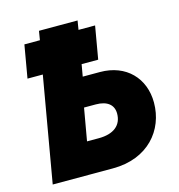

<svg xmlns="http://www.w3.org/2000/svg" viewBox="-105 -792 822 884"><g transform="rotate(-15 306.5 -350.0)"><path d="M38 0H325C493 0 586 -113 586 -244C586 -360 507 -444 382 -444H300L310 -501H389L416 -657H337L344 -700H160L153 -657H79L52 -501H125ZM242 -151 269 -305H325C379 -305 409 -281 409 -239C409 -183 369 -151 298 -151Z"/></g></svg>

Font: Fixel Text 20240404 ExtraBold
Style: Italic
Weight: 800
Width: 4
Italic angle: -10°
Designer: AlfaBravo + MacPaw
Foundry: Kyrylo Tkachov, Marchela Mozhyna, Serhii Makarenko, Maria Weinstein, Zakhar Kryvoshyya
Version: Version 1.211;Glyphs 3.2 (3225)